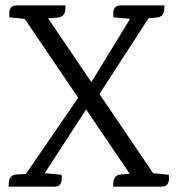

<svg xmlns="http://www.w3.org/2000/svg" viewBox="-20 -699 663 719"><path d="M300.8 -373.6 338.5 -344.6 129 -22.1 63.2 -27.7ZM143.4 -655 568.2 -28.8 476.2 -33 59.2 -648ZM472.3 -637 546 -645.6 325.7 -306 287.7 -335ZM182.9 0H11.9Q12.9 -5 13 -15.4Q13.1 -25.7 19.3 -35.2Q25.6 -44.7 43.3 -45.7L77.7 -47.7L148.1 -50.5L210.5 -44.5Q211.5 -39.5 211.3 -28.6Q211.1 -17.7 205.2 -8.9Q199.2 0 182.9 0ZM471.7 -628.2 404.5 -634.2Q404.5 -639.2 404.2 -650.1Q403.9 -660.9 409.9 -669.8Q415.8 -678.7 432.1 -678.7H595.8Q595.8 -673.7 595.2 -663.3Q594.6 -652.9 588.9 -644Q583.2 -635 564.5 -633L541.9 -631ZM553.6 -50.5 612 -44.5Q613 -39.5 612.8 -28.6Q612.6 -17.7 606.8 -8.9Q600.9 0 584.4 0H403.4Q404.4 -5 404.5 -15.4Q404.6 -25.7 410.9 -35.2Q417.1 -44.7 434.8 -45.7L465.2 -48.5ZM73.4 -628.2 14.9 -634.2Q14.9 -639.2 14.7 -650.1Q14.4 -660.9 20.3 -669.8Q26.3 -678.7 42.6 -678.7H225.3Q225.3 -673.7 224.7 -663.3Q224.1 -652.9 218.2 -644Q212.4 -635 193.9 -633L160.3 -630.2Z"/></svg>

Font: Karma Variable Light
Style: Regular
Weight: 300
Designer: Joana Correia
Foundry: Indian Type Foundry
Version: Version 3.000